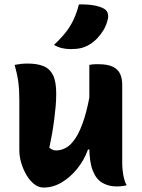

<svg xmlns="http://www.w3.org/2000/svg" viewBox="-20 -834 640 864"><path d="M104 -548Q147 -548 175.5 -536.5Q204 -525 218.5 -496Q233 -467 233 -413Q233 -385 230.5 -356Q228 -327 224 -296Q220 -265 214.5 -233.5Q209 -202 202 -169Q210 -163 217.5 -160Q225 -157 233 -157Q255 -157 277 -169Q299 -181 320 -212.5Q341 -244 359 -300.5Q377 -357 391 -446V-161H376Q358 -112 326.5 -73.5Q295 -35 256.5 -12.5Q218 10 176 10Q154 10 134.5 -5Q115 -20 100 -45Q85 -70 76 -99.5Q67 -129 67 -158Q67 -196 67 -233.5Q67 -271 67 -308.5Q67 -346 67 -383Q67 -431 62.5 -464.5Q58 -498 46 -542Q61 -545 74.5 -546.5Q88 -548 104 -548ZM424 -545Q465 -545 488 -533.5Q511 -522 520.5 -501.5Q530 -481 530 -453Q530 -387 530 -327.5Q530 -268 530 -212.5Q530 -157 530 -101Q530 -85 532 -66Q534 -47 538.5 -29.5Q543 -12 550 0Q543 1 535.5 2.5Q528 4 520.5 4.5Q513 5 505 5Q469 5 441 -11Q413 -27 397.5 -66Q382 -105 382 -173Q382 -237 382 -302Q382 -367 382 -428.5Q382 -490 382 -542Q392 -544 398 -544.5Q404 -545 410.5 -545Q417 -545 424 -545ZM335 -814Q370 -815 398.5 -810.5Q427 -806 446 -796Q460 -789 464.5 -775.5Q469 -762 465 -747Q459 -721 446.5 -700Q434 -679 418.5 -662.5Q403 -646 385 -635Q366 -623 346 -618Q326 -613 299 -613Q277 -613 258.5 -617.5Q240 -622 223 -632Q254 -661 275 -687.5Q296 -714 310.5 -744.5Q325 -775 335 -814Z"/></svg>

Font: Recursive Monospace Casual ExtraBold
Style: Regular
Weight: 800
Version: Version 1.047